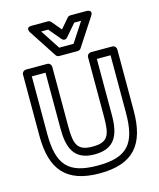

<svg xmlns="http://www.w3.org/2000/svg" viewBox="-141 -1053 985 1192"><g transform="rotate(-15 351.0 -457.5)"><path d="M350 -82C482.1 -82 516 -164.4 516 -290V-651H604V-282C604 -83.7 542.4 -10 351 -10C160.8 -10 98 -84 98 -282V-651H186V-292C186 -171.2 215.9 -82 350 -82ZM350 -132C252.8 -132 236 -176.1 236 -292V-676C236 -686.7 226.1 -701 211 -701H73C62.3 -701 48 -691.1 48 -676V-282C48 -65.6 135.6 40 351 40C567.7 40 654 -65.5 654 -282V-676C654 -686.7 644.1 -701 629 -701H491C480.3 -701 466 -691.1 466 -676V-290C466 -171.4 447.6 -132 350 -132ZM400.5 -779H308.5L226.2 -905H271.3L334.8 -829C339.6 -823.2 355.6 -808.5 373 -828.7L438.5 -905H482.8ZM414 -729C421.9 -729 430.3 -733.2 434.9 -740.3L549.9 -916.3C576.4 -956.8 529 -955 529 -955H427C420.2 -955 412.8 -951.8 408 -946.3L354.3 -883.7L302.2 -946C297.7 -951.4 290.4 -955 283 -955H180C131.7 -955 159.1 -916.3 159.1 -916.3L274.1 -740.3C278.4 -733.7 286.5 -729 295 -729Z"/></g></svg>

Font: Fog Sans
Style: Outline
Weight: 700
Foundry: Intel Corporation
Version: Version 1.00